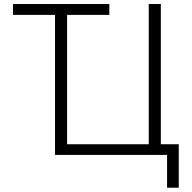

<svg xmlns="http://www.w3.org/2000/svg" viewBox="-20 -751 934 932"><path d="M43 -731.4H510.7V-678.7H305.7V-50.8H702.1V-731.4H760.7V-50.8H847.7V160.2H791V1H247.1V-678.7H43Z"/></svg>

Font: Gen Shin Gothic Light
Style: Regular
Weight: 200
Designer: [Source Han Sans]
Ryoko NISHIZUKA  (kana & ideographs); Paul D. Hunt (Latin, Greek & Cyrillic); Wenlong ZHANG  (bopomofo
Version: Version 1.002.20150607